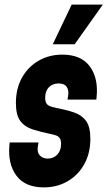

<svg xmlns="http://www.w3.org/2000/svg" viewBox="-20 -800 466 833"><path d="M170 13Q89 13 51 -38.2Q13 -89.5 21 -172L22 -182H147L144 -162Q140.5 -137.5 153.5 -124.8Q166.5 -112 187 -112Q212 -112 228.5 -129.2Q245 -146.5 245 -175.5Q245 -191 240 -199.2Q235 -207.5 225.5 -211.5Q216 -215.5 202 -218Q156.5 -227.5 122 -238.5Q87.5 -249.5 68.2 -275Q49 -300.5 49 -353Q49 -416 75.5 -463.2Q102 -510.5 147.8 -536.8Q193.5 -563 250.5 -563Q332 -563 369.8 -511.8Q407.5 -460.5 399 -378L398 -368H273L276 -388Q279 -408.5 269.2 -423.2Q259.5 -438 234 -438Q208.5 -438 192.2 -421.5Q176 -405 176 -375.5Q176 -360 181.2 -351.8Q186.5 -343.5 196 -339.8Q205.5 -336 219 -333Q266 -324 300.2 -312.5Q334.5 -301 353.2 -275.5Q372 -250 372 -198Q372 -135 345.5 -87.5Q319 -40 273.2 -13.5Q227.5 13 170 13ZM209 -608 291 -780H426L304 -608Z"/></svg>

Font: Mohave Light
Style: Bold Italic
Weight: 700
Italic angle: -8°
Version: Version 2.003